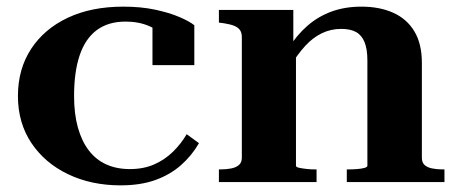

<svg xmlns="http://www.w3.org/2000/svg" viewBox="-20 -548 1376 578"><path d="M371 -39Q412 -39 444 -53Q476 -67 500.5 -91Q525 -115 542 -144L579 -117Q557 -79 524.5 -50.5Q492 -22 447.5 -6Q403 10 343 10Q255 10 185 -23.5Q115 -57 74.5 -117.5Q34 -178 34 -259Q34 -340 73.5 -400.5Q113 -461 184 -494.5Q255 -528 351 -528Q404 -528 446.5 -519Q489 -510 519.5 -497Q550 -484 565 -472V-352H439V-480Q448 -479 455.5 -475Q463 -471 468.5 -464Q474 -457 476 -449Q478 -441 475 -434Q460 -456 429 -469.5Q398 -483 358 -483Q306 -483 271.5 -457.5Q237 -432 220 -382Q203 -332 203 -259Q203 -205 214.5 -164Q226 -123 247.5 -95Q269 -67 300 -53Q331 -39 371 -39Z M639 0V-38H644Q662 -38 676.5 -41Q691 -44 699.5 -51.5Q708 -59 708 -73V-436Q708 -450 702 -458Q696 -466 684.5 -470.5Q673 -475 654 -478L639 -480V-518H863V-408L871 -405V-49Q871 -45 880 -43Q889 -41 902 -39.5Q915 -38 928 -38H933V0ZM1318 0H1024V-38H1029Q1041 -38 1054.5 -39Q1068 -40 1077 -42.5Q1086 -45 1086 -49V-366Q1086 -400 1077.5 -421Q1069 -442 1052 -451.5Q1035 -461 1007 -461Q976 -461 949 -448Q922 -435 899 -410Q876 -385 854 -349L848 -402Q873 -442 905 -470Q937 -498 977.5 -513Q1018 -528 1068 -528Q1123 -528 1164 -509.5Q1205 -491 1227.5 -453.5Q1250 -416 1250 -359V-73Q1250 -59 1258 -51.5Q1266 -44 1280.5 -41Q1295 -38 1312 -38H1318Z"/></svg>

Font: Roboto Serif 120pt Expanded SemiBold
Style: Regular
Weight: 600
Width: 7
Designer: Greg Gazdowicz
Foundry: Commercial Type
Version: Version 1.008